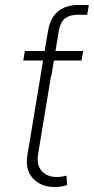

<svg xmlns="http://www.w3.org/2000/svg" viewBox="-20 -749 379 777"><path d="M201.2 7.8Q146 7.8 113.5 -26.9Q81.1 -61.5 90.8 -120.1L157.7 -523.9H200.2L134.3 -126.5Q127 -81.1 148.9 -56.9Q170.9 -32.7 210 -32.7Q220.2 -32.7 229.5 -34.2Q238.8 -35.6 249 -38.1L251.5 0Q239.7 3.9 227.3 5.9Q214.8 7.8 201.2 7.8ZM74.2 -503.9 80.6 -542.5H316.4L310.1 -503.9ZM143.6 -439.9 160.6 -542.5 174.3 -623.5Q183.1 -676.3 214.6 -702.6Q246.1 -729 299.3 -729Q309.6 -729 320.3 -728.8Q331.1 -728.5 339.4 -728L333 -689Q324.2 -689 314.2 -689.2Q304.2 -689.5 297.4 -689.5Q261.7 -689.5 242.9 -674.1Q224.1 -658.7 217.8 -623.5L204.6 -542.5L187.5 -439.9Z"/></svg>

Font: Inter 20pt ExtraLight
Style: Italic
Weight: 250
Italic angle: -9.3988°
Version: Version 4.001;git-66647c0bb